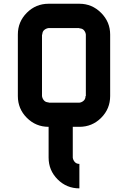

<svg xmlns="http://www.w3.org/2000/svg" viewBox="-20 -687 697 1040"><path d="M374.2 166.7Q375.8 180 385 190.4Q394.2 200.8 410 200.8V333.3Q340.8 333.3 292.1 284.6Q243.3 235.8 243.3 166.7V0Q174.2 0 125.4 -48.8Q76.7 -97.5 76.7 -166.7V-500Q76.7 -569.2 125.4 -617.9Q174.2 -666.7 243.3 -666.7H410Q478.3 -666.7 527.5 -617.5Q576.7 -568.3 576.7 -500V-166.7Q576.7 -97.5 527.9 -48.8Q479.2 0 410 0H374.2ZM410 -130.8Q423.3 -132.5 433.3 -141.7Q443.3 -150.8 443.3 -166.7H445V-500Q443.3 -513.3 434.6 -523.3Q425.8 -533.3 410 -533.3V-535H243.3Q230 -533.3 219.6 -524.6Q209.2 -515.8 209.2 -500H207.5V-166.7Q209.2 -153.3 218.3 -142.9Q227.5 -132.5 243.3 -132.5V-130.8Z"/></svg>

Font: 0xA000-Squareish
Style: Squareish-Bold
Weight: 700
Version: Version 0.1